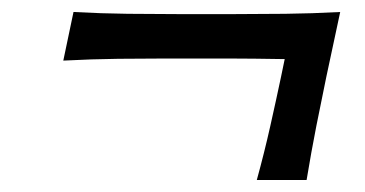

<svg xmlns="http://www.w3.org/2000/svg" viewBox="-20 -459 608 320"><path d="M408 -159Q420.5 -204.5 430.5 -249Q440.5 -293.5 448.5 -331.5L454.5 -360.5Q429 -361 404.2 -361.2Q379.5 -361.5 357.5 -361.5H259Q221 -361.5 177 -361Q133 -360.5 85.5 -358L102.5 -439Q149 -436.5 192.8 -436Q236.5 -435.5 274.5 -435.5H373Q411.5 -435.5 455.5 -436Q499.5 -436.5 547 -439L524 -331.5Q516 -293 507.2 -248.8Q498.5 -204.5 491 -159Z"/></svg>

Font: Commissioner Flair
Style: Italic
Weight: 400
Italic angle: -12°
Designer: Kostas Bartsokas
Foundry: Kostas Bartsokas
Version: Version 1.000; ttfautohint (v1.8.3)